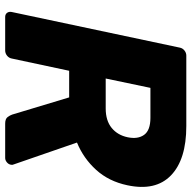

<svg xmlns="http://www.w3.org/2000/svg" viewBox="-19 -721 740 742"><g transform="rotate(90 351.0 -350.0)"><path d="M45.8 0Q35.1 0 29.7 -7.2Q24.3 -14.5 26.3 -25.1L164 -674.5Q166 -685.5 175.1 -692.8Q184.1 -700 194.8 -700H467.1Q596.5 -700 657.9 -640.6Q719.2 -581.3 696 -472.4Q680.9 -400.5 636.5 -351.6Q592.1 -302.6 530.9 -277.5L615.7 -32.2Q616.7 -29.2 617.1 -27.1Q617.4 -24.9 616.4 -21.2Q614.7 -12.6 606.9 -6.3Q599.1 0 590.5 0H457.9Q439.4 0 432.4 -9.4Q425.5 -18.9 422.8 -27L356.4 -247.3H253.5L206.1 -25.1Q204.1 -14.5 195.1 -7.2Q186 0 175 0ZM283.4 -388.5H399.1Q446.1 -388.5 474.3 -411.5Q502.4 -434.5 510.5 -473.6Q518.6 -512.8 501.1 -537Q483.6 -561.3 435.4 -561.3H319.6Z"/></g></svg>

Font: Rubik Light
Style: Italic
Weight: 300
Italic angle: -12°
Designer: Hubert and Fischer
Foundry: Hubert and Fischer
Version: Version 2.300;gftools[0.9.30]